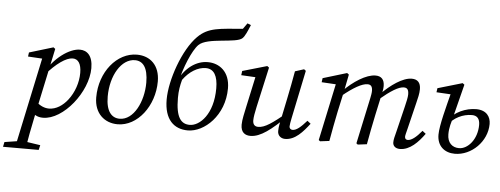

<svg xmlns="http://www.w3.org/2000/svg" viewBox="-117 -942 3521 1351"><g transform="rotate(5 1643.0 -266.5)"><path d="M26 241H102C112 173 124 107 151 -22L155 -40L248 -477L235 -487L66 -436L62 -407L181 -400L165 -414L26 241ZM102 -45C135 -3 163 13 204 13C348 13 513 -196 513 -364C513 -454 471 -487 422 -487C349 -487 240 -412 177 -293L188 -288C262 -373 330 -421 377 -421C415 -421 438 -389 438 -324C438 -255 413 -184 372 -131C337 -86 291 -55 240 -55C212 -55 178 -66 144 -100L102 -45ZM-58 241H194L202 207L83 189H64L-51 207L-58 241Z M731 13C871 13 987 -138 987 -312C987 -425 919 -487 825 -487C684 -487 565 -343 565 -163C565 -49 639 13 731 13ZM742 -27C686 -27 645 -70 645 -176C645 -325 719 -447 814 -447C869 -447 907 -405 907 -296C907 -162 841 -27 742 -27Z M1227 13C1343 13 1483 -114 1483 -306C1483 -424 1408 -478 1326 -478C1246 -478 1167 -425 1118 -321L1133 -322C1154 -421 1206 -549 1249 -592C1308 -651 1514 -627 1555 -668C1572 -685 1586 -718 1605 -764L1580 -774L1551 -733C1389 -719 1309 -721 1235 -647C1136 -548 1060 -328 1060 -191C1060 -49 1129 13 1227 13ZM1237 -27C1176 -27 1138 -70 1138 -209C1138 -260 1145 -297 1156 -338C1200 -399 1259 -435 1316 -435C1374 -435 1401 -386 1401 -299C1401 -117 1308 -27 1237 -27Z M1669 13C1741 13 1816 -48 1915 -144V-172C1815 -91 1766 -55 1718 -55C1694 -55 1680 -69 1680 -98C1680 -120 1686 -153 1695 -194L1758 -477L1745 -487L1572 -437L1568 -407L1680 -401L1673 -423L1622 -187C1614 -147 1601 -97 1601 -60C1601 -5 1632 13 1669 13ZM1914 13C1985 13 2038 -49 2084 -109L2060 -128C2018 -80 1988 -55 1961 -55C1949 -55 1938 -63 1938 -77C1938 -89 1942 -110 1947 -135L2018 -477L2005 -487L1942 -467C1931 -403 1918 -338 1905 -274L1871 -110C1862 -69 1861 -52 1861 -38C1861 -4 1887 13 1914 13Z M2725 13C2796 13 2853 -48 2897 -109L2873 -128C2833 -80 2801 -55 2774 -55C2763 -55 2754 -62 2754 -76C2754 -86 2760 -107 2767 -135L2812 -320C2820 -353 2829 -386 2829 -418C2829 -464 2807 -487 2766 -487C2702 -487 2618 -427 2552 -360L2547 -322C2624 -387 2679 -421 2715 -421C2738 -421 2750 -410 2750 -374C2750 -354 2742 -321 2734 -287L2691 -110C2681 -69 2675 -52 2675 -29C2675 -4 2694 13 2725 13ZM2226 0C2239 -71 2251 -140 2266 -210L2297 -352L2322 -477L2309 -487L2140 -436L2136 -407L2256 -400L2239 -414L2151 0L2161 8L2226 0ZM2491 0C2504 -71 2517 -140 2532 -210L2564 -358C2569 -378 2573 -399 2573 -418C2573 -464 2551 -487 2510 -487C2443 -487 2353 -427 2286 -359L2281 -322C2361 -388 2421 -421 2459 -421C2481 -421 2494 -410 2494 -377C2494 -361 2490 -343 2487 -327L2417 0L2427 8L2491 0Z M3113 13C3230 13 3339 -93 3339 -217C3339 -267 3310 -313 3236 -313C3164 -313 3083 -278 3042 -219L3045 -186C3083 -238 3146 -269 3210 -269C3247 -269 3266 -247 3266 -204C3266 -102 3201 -29 3139 -29C3091 -29 3056 -60 3056 -120C3056 -167 3068 -205 3083 -251V-260L3138 -477L3125 -487L2951 -436L2947 -407L3071 -400L3050 -414C3024 -311 2987 -177 2987 -111C2987 -30 3041 13 3113 13Z"/></g></svg>

Font: Source Serif Variable
Style: Italic
Weight: 389
Italic angle: -12°
Designer: Frank Grießhammer
Foundry: Adobe Systems Incorporated
Version: Version 3.001;hotconv 1.0.111;makeotfexe 2.5.65597